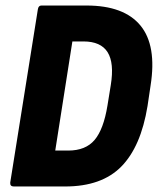

<svg xmlns="http://www.w3.org/2000/svg" viewBox="-20 -675 571 695"><path d="M30 0Q16 0 17 -14L117 -641Q119 -655 130 -655H293Q429 -655 488.5 -582.5Q548 -510 525 -365L514 -291Q490 -144 419 -72Q348 0 216 0ZM180 -130H227Q290 -130 322.5 -168.5Q355 -207 369 -293L381 -367Q394 -447 369.5 -486Q345 -525 282 -525H242Z"/></svg>

Font: Sofia Sans Condensed Black
Style: Italic
Weight: 900
Italic angle: -9°
Version: Version 4.100